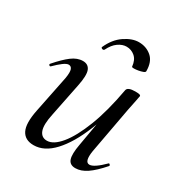

<svg xmlns="http://www.w3.org/2000/svg" viewBox="-144 -685 756 802"><g transform="rotate(30 234.0 -283.5)"><path d="M130 13Q88 13 72 -18.5Q56 -50 70 -119L106 -297Q111 -327 106.5 -339.5Q102 -352 90 -352Q80 -352 64 -340Q48 -328 29 -309Q25 -305 21 -309Q17 -313 21 -317Q54 -355 80.5 -375Q107 -395 134 -395Q160 -395 169 -373Q178 -351 167 -297L135 -138Q123 -83 132.5 -57Q142 -31 169 -31Q200 -31 233.5 -71.5Q267 -112 297 -189Q327 -266 347 -377L361 -376Q342 -259 306.5 -171.5Q271 -84 226 -35.5Q181 13 130 13ZM329 9Q302 9 294.5 -13Q287 -35 296 -84L347 -377Q350 -394 387 -394Q403 -394 408 -392Q413 -390 413 -387Q413 -384 408 -361Q403 -338 398 -312L357 -89Q348 -33 373 -33Q384 -33 401 -44.5Q418 -56 439 -77Q442 -81 446 -76.5Q450 -72 447 -69Q412 -29 384 -10Q356 9 329 9ZM323 -477Q320 -508 302.5 -523Q285 -538 262 -538Q242 -538 222 -524Q202 -510 188 -481Q184 -476 178 -478.5Q172 -481 173 -485Q194 -532 229.5 -556Q265 -580 297 -580Q333 -580 358.5 -558Q384 -536 384 -490Q384 -485 374.5 -481.5Q365 -478 353.5 -476Q342 -474 332.5 -474Q323 -474 323 -477Z"/></g></svg>

Font: Cormorant Garamond Light Medium
Style: Italic
Weight: 500
Italic angle: -10°
Version: Version 4.001